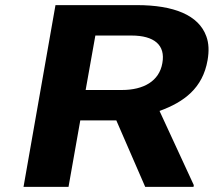

<svg xmlns="http://www.w3.org/2000/svg" viewBox="-20 -731 836 751"><path d="M792 -496C798 -531 797 -562 787 -589C757 -672 660 -711 515 -711H197L72 0H248L294 -260H435L548 0H737L738 -7L604 -297C700 -332 773 -386 792 -496ZM615 -484C603 -414 542 -379 457 -379H315L353 -592H494C583 -592 628 -555 615 -484Z"/></svg>

Font: Asimov
Style: XWidIt
Weight: 500
Designer: Google
Version: Version 2.000980; 2014